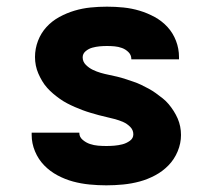

<svg xmlns="http://www.w3.org/2000/svg" viewBox="-20 -548 640 576"><path d="M299 8Q274 8 248.5 5.5Q223 3 199 -3.5Q175 -10 152.5 -22Q130 -34 112.5 -52Q95 -70 85 -94Q75 -118 75 -143V-150H218V-149Q218 -137 228 -128.5Q238 -120 250 -116Q262 -112 274.5 -111Q287 -110 299 -110Q311 -110 323 -111Q335 -112 347 -115Q359 -118 369.5 -125.5Q380 -133 380 -145Q380 -158 370.5 -167.5Q361 -177 349.5 -182Q338 -187 325.5 -190.5Q313 -194 301 -196.5Q289 -199 276.5 -202.5Q264 -206 252 -209.5Q240 -213 228 -217.5Q216 -222 204.5 -227Q193 -232 181.5 -238Q170 -244 159.5 -251.5Q149 -259 139.5 -267Q130 -275 121.5 -284.5Q113 -294 106.5 -305Q100 -316 95 -327.5Q90 -339 87.5 -351.5Q85 -364 85 -377Q85 -402 94 -425.5Q103 -449 119.5 -467Q136 -485 158 -497Q180 -509 203.5 -516Q227 -523 251.5 -525.5Q276 -528 301 -528Q326 -528 350.5 -525.5Q375 -523 398.5 -516Q422 -509 444 -497Q466 -485 482.5 -467Q499 -449 508 -425.5Q517 -402 517 -377V-370H374V-371Q374 -383 365.5 -391.5Q357 -400 346 -404Q335 -408 323.5 -409Q312 -410 301 -410Q290 -410 279 -409Q268 -408 257 -405Q246 -402 237 -394.5Q228 -387 228 -376Q228 -363 237.5 -353.5Q247 -344 258.5 -338.5Q270 -333 282 -329.5Q294 -326 306.5 -323.5Q319 -321 331.5 -318Q344 -315 356 -311Q368 -307 380 -303Q392 -299 403.5 -293.5Q415 -288 426 -282Q437 -276 447.5 -268.5Q458 -261 468 -253Q478 -245 486 -235.5Q494 -226 501 -215Q508 -204 513 -192.5Q518 -181 520.5 -168.5Q523 -156 523 -143Q523 -118 513 -94Q503 -70 485.5 -52Q468 -34 445.5 -22Q423 -10 399 -3.5Q375 3 349.5 5.5Q324 8 299 8Z"/></svg>

Font: Iosevka Heavy Extended
Style: Regular
Weight: 900
Width: 7
Monospace: yes
Designer: Belleve Invis
Foundry: Belleve Invis
Version: Version 32.5.0; ttfautohint (v1.8.4)